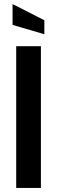

<svg xmlns="http://www.w3.org/2000/svg" viewBox="-20 -928 282 948"><path d="M60 0V-700H182V0ZM199 -759 42 -805V-908L199 -828Z"/></svg>

Font: Cabin Condensed
Style: Bold
Weight: 700
Width: 3
Designer: Pablo Impallari
Foundry: Pablo Impallari. http://www.impallari.com Igino Marini. http://www.ikern.com
Version: Version 3.001; ttfautohint (v1.8.3)